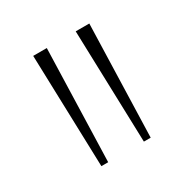

<svg xmlns="http://www.w3.org/2000/svg" viewBox="-90 -887 477 489"><g transform="rotate(-30 148.5 -643.0)"><path d="M76 -478 66 -808H106L96 -478ZM201 -478 191 -808H231L221 -478Z"/></g></svg>

Font: Encode Sans Condensed Thin
Style: Regular
Weight: 100
Width: 3
Designer: Multiple Designers
Foundry: Impallari Type
Version: Version 3.002